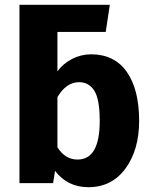

<svg xmlns="http://www.w3.org/2000/svg" viewBox="-20 -762 631 799"><path d="M359 -536Q456 -536 507.5 -463Q559 -390 559 -259Q559 -138 502 -60.5Q445 17 348 17Q261 17 209 -51L201 0H61V-742H437L420 -629H219V-465Q243 -498 280.5 -517Q318 -536 359 -536ZM303 -98Q395 -98 395 -259Q395 -349 372.5 -384.5Q350 -420 309 -420Q256 -420 219 -358V-149Q251 -98 303 -98Z"/></svg>

Font: FiraGO
Style: Bold
Weight: 700
Designer: bBox Type
Foundry: bBox Type GmbH
Version: Version 1.001;PS 001.001;hotconv 1.0.88;makeotf.lib2.5.64775